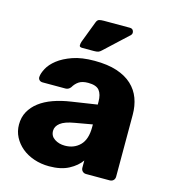

<svg xmlns="http://www.w3.org/2000/svg" viewBox="-110 -813 809 912"><g transform="rotate(15 295.0 -357.5)"><path d="M215 10Q175 10 140 -2Q105 -14 80 -35Q55 -56 40.5 -84Q26 -112 26 -145Q26 -181 41.5 -209Q57 -237 84.5 -258Q112 -279 151 -293Q190 -307 238 -314L363 -333V-347Q363 -383 348 -402Q333 -421 293 -421Q264 -421 247.5 -410Q231 -399 220 -380Q210 -367 195 -367H83Q72 -367 66 -373.5Q60 -380 61 -389Q62 -406 75 -430.5Q88 -455 116 -477Q144 -499 188 -514.5Q232 -530 295 -530Q360 -530 405.5 -515Q451 -500 480 -473Q509 -446 522.5 -409.5Q536 -373 536 -329V-25Q536 -14 529 -7Q522 0 511 0H395Q384 0 377 -7Q370 -14 370 -25V-60Q350 -31 311.5 -10.5Q273 10 215 10ZM262 -104Q307 -104 336 -133Q365 -162 365 -222V-236L280 -221Q232 -213 211 -196.5Q190 -180 190 -158Q190 -132 211.5 -118Q233 -104 262 -104ZM222 -574Q208 -574 208 -583Q208 -592 211 -601L251 -706Q256 -720 265 -722.5Q274 -725 288 -725H416Q430 -725 434 -713Q438 -701 430 -693L316 -587Q308 -579 300.5 -576.5Q293 -574 279 -574Z"/></g></svg>

Font: Fz Rubik
Style: Bold
Weight: 700
Designer: Hubert and Fischer
Foundry: Hubert and Fischer
Version: Vit hóa bi FontZin.com